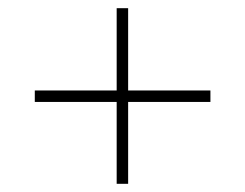

<svg xmlns="http://www.w3.org/2000/svg" viewBox="-20 -592 599 469"><path d="M265 -143V-343H65V-371H265V-572H293V-371H494V-343H293V-143Z"/></svg>

Font: Noto Serif Tamil Thin
Style: Regular
Weight: 100
Designer: Indian Type Foundry, Tom Grace, and the Monotype Design Team
Foundry: Monotype Imaging Inc.
Version: Version 2.004; ttfautohint (v1.8.4.7-5d5b)